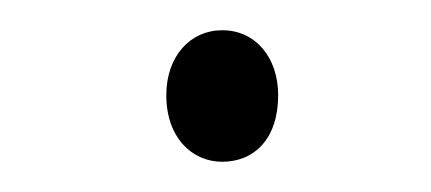

<svg xmlns="http://www.w3.org/2000/svg" viewBox="-20 -671 285 127"><path d="M90 -608C90 -580 107 -564 127 -564C148 -564 164 -579 164 -608C164 -633 149 -651 127 -651C106 -651 90 -634 90 -608Z"/></svg>

Font: Noto Sans SemiCondensed ExtraLight
Style: Italic
Weight: 200
Width: 4
Italic angle: -12°
Designer: Monotype Design Team
Foundry: Monotype Imaging Inc.
Version: Version 2.013